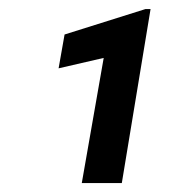

<svg xmlns="http://www.w3.org/2000/svg" viewBox="-20 -730 404 424"><path d="M249 -325.7H160.6L209 -602.1L109.4 -579.1L122.6 -653.8L301.3 -710H312.5Z"/></svg>

Font: TypoPRO Roboto
Style: Italic
Weight: 500
Italic angle: -12°
Designer: Google
Version: Version 2.136; 2016